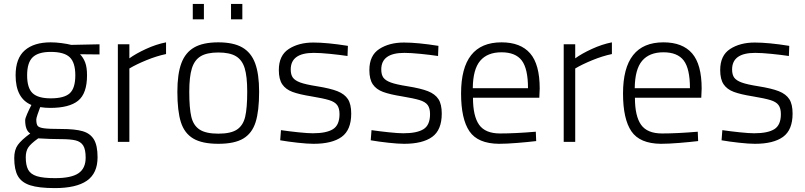

<svg xmlns="http://www.w3.org/2000/svg" viewBox="-20 -727 4128 984"><path d="M53 83Q53 41 71.5 15.5Q90 -10 135 -43Q109 -59 109 -111Q109 -120 119 -143Q129 -166 141 -189Q60 -223 60 -341Q60 -428 107 -469Q154 -510 240 -510Q266 -510 296 -506Q326 -502 345 -497L490 -500V-448L390 -449Q407 -432 416.5 -407Q426 -382 426 -341Q426 -248 380.5 -211Q335 -174 237 -174Q227 -174 212 -175Q197 -176 186 -178Q179 -160 172.5 -140.5Q166 -121 166 -115Q166 -91 173 -82Q180 -73 205.5 -69.5Q231 -66 293 -66Q365 -66 404 -54.5Q443 -43 461.5 -12Q480 19 480 79Q480 161 425.5 199Q371 237 261 237Q179 237 134.5 222.5Q90 208 71.5 175Q53 142 53 83ZM366 -341Q366 -406 337.5 -433.5Q309 -461 240 -461Q176 -461 147.5 -433.5Q119 -406 119 -341Q119 -276 147 -249.5Q175 -223 240 -223Q309 -223 337.5 -249Q366 -275 366 -341ZM419 81Q419 39 406.5 19Q394 -1 367.5 -7.5Q341 -14 289 -14Q240 -14 176 -18Q138 9 125 28.5Q112 48 112 79Q112 120 124.5 143Q137 166 169 176Q201 186 262 186Q345 186 382 161Q419 136 419 81Z M584 -500H643V-428Q676 -452 728 -476Q780 -500 831 -510V-450Q783 -440 730.5 -418.5Q678 -397 643 -376V0H584Z M889 -257Q889 -348 909.5 -403Q930 -458 975.5 -484Q1021 -510 1099 -510Q1176 -510 1221.5 -484Q1267 -458 1287.5 -403Q1308 -348 1308 -257Q1308 -158 1290 -101Q1272 -44 1227 -17Q1182 10 1099 10Q1016 10 970.5 -17Q925 -44 907 -101Q889 -158 889 -257ZM1247 -257Q1247 -335 1234 -377.5Q1221 -420 1189 -439Q1157 -458 1099 -458Q1041 -458 1009 -439Q977 -420 963.5 -377Q950 -334 950 -257Q950 -173 960.5 -128.5Q971 -84 1003 -63Q1035 -42 1099 -42Q1163 -42 1194.5 -63Q1226 -84 1236.5 -128.5Q1247 -173 1247 -257ZM968 -707H1025V-628H968ZM1164 -707H1222V-628H1164Z M1416 -8 1420 -60Q1461 -54 1509 -49Q1557 -44 1583 -44Q1653 -44 1686.5 -65Q1720 -86 1720 -142Q1720 -172 1708 -188.5Q1696 -205 1666.5 -214Q1637 -223 1577 -233Q1514 -243 1479 -256Q1444 -269 1426.5 -295Q1409 -321 1409 -368Q1409 -443 1460 -476Q1511 -509 1586 -509Q1656 -509 1763 -492L1761 -440Q1721 -446 1671 -451Q1621 -456 1588 -456Q1470 -456 1470 -371Q1470 -344 1481 -329Q1492 -314 1519.5 -304Q1547 -294 1604 -285Q1673 -274 1709.5 -259.5Q1746 -245 1763 -219Q1780 -193 1780 -145Q1780 -61 1731 -25.5Q1682 10 1587 10Q1556 10 1506 4.5Q1456 -1 1416 -8Z M1880 -8 1884 -60Q1925 -54 1973 -49Q2021 -44 2047 -44Q2117 -44 2150.5 -65Q2184 -86 2184 -142Q2184 -172 2172 -188.5Q2160 -205 2130.5 -214Q2101 -223 2041 -233Q1978 -243 1943 -256Q1908 -269 1890.5 -295Q1873 -321 1873 -368Q1873 -443 1924 -476Q1975 -509 2050 -509Q2120 -509 2227 -492L2225 -440Q2185 -446 2135 -451Q2085 -456 2052 -456Q1934 -456 1934 -371Q1934 -344 1945 -329Q1956 -314 1983.5 -304Q2011 -294 2068 -285Q2137 -274 2173.5 -259.5Q2210 -245 2227 -219Q2244 -193 2244 -145Q2244 -61 2195 -25.5Q2146 10 2051 10Q2020 10 1970 4.5Q1920 -1 1880 -8Z M2343 -248Q2343 -510 2550 -510Q2648 -510 2697 -453.5Q2746 -397 2746 -273L2744 -226H2404Q2404 -132 2435.5 -87.5Q2467 -43 2543 -43Q2620 -43 2726 -52L2728 -4Q2686 1 2631 5.5Q2576 10 2537 10Q2429 9 2386 -54Q2343 -117 2343 -248ZM2686 -275Q2686 -375 2654 -417Q2622 -459 2550 -459Q2478 -459 2441 -415.5Q2404 -372 2403 -275Z M2869 -500H2928V-428Q2961 -452 3013 -476Q3065 -500 3116 -510V-450Q3068 -440 3015.5 -418.5Q2963 -397 2928 -376V0H2869Z M3173 -248Q3173 -510 3380 -510Q3478 -510 3527 -453.5Q3576 -397 3576 -273L3574 -226H3234Q3234 -132 3265.5 -87.5Q3297 -43 3373 -43Q3450 -43 3556 -52L3558 -4Q3516 1 3461 5.5Q3406 10 3367 10Q3259 9 3216 -54Q3173 -117 3173 -248ZM3516 -275Q3516 -375 3484 -417Q3452 -459 3380 -459Q3308 -459 3271 -415.5Q3234 -372 3233 -275Z M3678 -8 3682 -60Q3723 -54 3771 -49Q3819 -44 3845 -44Q3915 -44 3948.5 -65Q3982 -86 3982 -142Q3982 -172 3970 -188.5Q3958 -205 3928.5 -214Q3899 -223 3839 -233Q3776 -243 3741 -256Q3706 -269 3688.5 -295Q3671 -321 3671 -368Q3671 -443 3722 -476Q3773 -509 3848 -509Q3918 -509 4025 -492L4023 -440Q3983 -446 3933 -451Q3883 -456 3850 -456Q3732 -456 3732 -371Q3732 -344 3743 -329Q3754 -314 3781.5 -304Q3809 -294 3866 -285Q3935 -274 3971.5 -259.5Q4008 -245 4025 -219Q4042 -193 4042 -145Q4042 -61 3993 -25.5Q3944 10 3849 10Q3818 10 3768 4.5Q3718 -1 3678 -8Z"/></svg>

Font: Cairo Light
Style: Regular
Weight: 300
Designer: Mohamed Gaber, Accademia di Belle Arti di Urbino and others
Foundry: Kief Type Foundry, Accademia di Belle Arti di Urbino and others
Version: Version 3.011